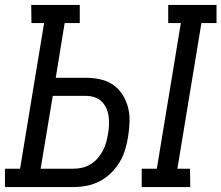

<svg xmlns="http://www.w3.org/2000/svg" viewBox="-30 -755 894 775"><path d="M542 0V-74H603L700 -662H649V-735H844V-662H783L686 -74H737L738 0ZM-10 0V-74H51L148 -662H97L96 -735H292V-662H231L195 -441H317Q347 -441 376 -434.5Q405 -428 427.5 -412Q450 -396 465 -372Q480 -348 487 -320.5Q494 -293 493 -263Q492 -233 487 -203Q483 -177 475 -150.5Q467 -124 452.5 -100Q438 -76 417.5 -56Q397 -36 371.5 -23Q346 -10 319.5 -5Q293 0 267 0ZM134 -74H267Q284 -74 301.5 -78Q319 -82 335.5 -92Q352 -102 364 -116Q376 -130 385 -146.5Q394 -163 398.5 -180Q403 -197 406 -214Q409 -232 410 -250Q411 -268 408.5 -285.5Q406 -303 399 -318.5Q392 -334 380 -345.5Q368 -357 351.5 -362.5Q335 -368 317 -368H183Z"/></svg>

Font: Iosevka Etoile
Style: Italic
Weight: 400
Italic angle: -9°
Designer: Belleve Invis
Foundry: Belleve Invis
Version: Version 22.1.2; ttfautohint (v1.8.4)